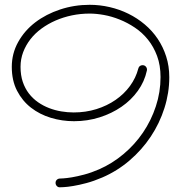

<svg xmlns="http://www.w3.org/2000/svg" viewBox="-20 -734 762 803"><path d="M688 -411.1Q688 -345.7 667.7 -282Q647.5 -218.3 610.6 -162.8Q573.7 -107.4 522 -63Q470.2 -18.6 407.7 8.3Q372.6 23.4 341.3 31.7Q310.1 40 285.9 43.9Q261.7 47.9 247.1 48.6Q232.4 49.3 231 49.3Q223.1 49.8 217.8 44.2Q212.4 38.6 212.4 30.8Q212.4 22.9 217.8 17.8Q223.1 12.7 231 12.7Q231.4 12.7 244.9 12Q258.3 11.2 280.5 7.6Q302.7 3.9 332.3 -3.9Q361.8 -11.7 394.5 -25.9Q449.2 -49.8 496.3 -89.4Q543.5 -128.9 577.9 -179.4Q612.3 -230 631.8 -289.3Q651.4 -348.6 651.4 -411.6Q651.4 -460.9 637 -499.8Q622.6 -538.6 598.9 -568.1Q575.2 -597.7 544.2 -618.4Q513.2 -639.2 480.2 -652.3Q447.3 -665.5 414.8 -671.4Q382.3 -677.2 355 -677.2Q316.9 -677.2 280.8 -669.7Q244.6 -662.1 212.6 -648.2Q180.7 -634.3 153.6 -614.5Q126.5 -594.7 107.2 -569.8Q87.9 -544.9 76.9 -515.9Q65.9 -486.8 65.9 -454.6Q65.9 -419.4 75.2 -391.8Q84.5 -364.3 100.8 -343Q117.2 -321.8 138.9 -306.6Q160.6 -291.5 185.3 -282Q210 -272.5 236.3 -268.1Q262.7 -263.7 288.1 -263.7Q338.4 -263.7 383.1 -277.6Q427.7 -291.5 463.4 -316.2Q499 -340.8 523.7 -374.5Q548.3 -408.2 558.6 -447.8Q560.1 -454.1 564.9 -457.8Q569.8 -461.4 576.2 -461.4Q584.5 -461.4 589.6 -455.8Q594.7 -450.2 594.7 -442.9Q594.7 -442.4 594.7 -441.7Q594.7 -440.9 594.2 -438.5Q584.5 -393.1 556.6 -354.2Q528.8 -315.4 488 -287.4Q447.3 -259.3 396.5 -243.2Q345.7 -227.1 289.6 -227.1Q239.7 -227.1 192.9 -241.2Q146 -255.4 109.6 -283.7Q73.2 -312 51.3 -354.5Q29.3 -397 29.3 -454.1Q29.3 -510.3 55.9 -558.1Q82.5 -606 127.4 -640.4Q172.4 -674.8 231.4 -694.3Q290.5 -713.9 355 -713.9Q397.5 -713.9 438.7 -704.3Q480 -694.8 517.1 -676.5Q554.2 -658.2 585.4 -631.8Q616.7 -605.5 639.4 -571.8Q662.1 -538.1 675 -497.8Q688 -457.5 688 -411.1Z"/></svg>

Font: Sacramento
Style: Regular
Weight: 400
Designer: Astigmatic (AOETI)
Foundry: Astigmatic (AOETI)
Version: Version 1.000